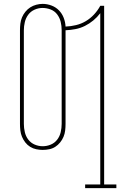

<svg xmlns="http://www.w3.org/2000/svg" viewBox="-20 -765 640 990"><path d="M419 205V186H497V-697Q481 -676 461 -659.5Q441 -643 418 -631.5Q395 -620 369.5 -615Q344 -610 318 -609V-126Q318 -109 316 -92Q314 -75 307.5 -59.5Q301 -44 290 -30.5Q279 -17 265 -8Q251 1 234 4.5Q217 8 200 8Q184 8 167 4.5Q150 1 135.5 -8Q121 -17 110.5 -30.5Q100 -44 93.5 -59.5Q87 -75 85 -92Q83 -109 83 -126V-609Q83 -626 85 -643Q87 -660 93.5 -675.5Q100 -691 111 -704.5Q122 -718 136 -727Q150 -736 167 -740.5Q184 -745 200 -745Q223 -745 245.5 -736.5Q268 -728 284 -711.5Q300 -695 308.5 -673Q317 -651 318 -628Q345 -629 372 -635.5Q399 -642 422.5 -656Q446 -670 465 -690.5Q484 -711 497 -735H517V186H580V205ZM200 -11Q222 -11 242 -19.5Q262 -28 275 -45Q288 -62 293 -83.5Q298 -105 298 -126V-609Q298 -631 293 -652Q288 -673 275 -690.5Q262 -708 241.5 -716Q221 -724 199 -724Q178 -724 158 -715Q138 -706 125.5 -689Q113 -672 108 -651Q103 -630 103 -609V-126Q103 -105 108 -83.5Q113 -62 126 -45Q139 -28 159 -19.5Q179 -11 200 -11Z"/></svg>

Font: Iosevka Curly Slab ThEx
Style: Regular
Weight: 100
Width: 7
Monospace: yes
Designer: Belleve Invis
Foundry: Belleve Invis
Version: Version 11.1.0; ttfautohint (v1.8.3)